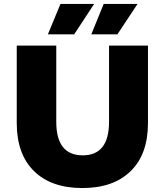

<svg xmlns="http://www.w3.org/2000/svg" viewBox="-20 -929 826 963"><path d="M64 -312V-700.2H262.2V-317.9Q262.2 -149.9 395 -149.9Q526.9 -149.9 526.9 -317.9V-700.2H722.2V-312Q722.2 -155.8 635.5 -70.8Q548.8 14.2 393.1 14.2Q237.3 14.2 150.6 -70.8Q64 -155.8 64 -312ZM220.2 -756.8 283.2 -909.2H452.1L352.1 -756.8ZM438 -756.8 500 -909.2H669.9L568.8 -756.8Z"/></svg>

Font: Montserrat ExtraBold
Style: Regular
Weight: 800
Designer: Julieta Ulanovsky
Foundry: Julieta Ulanovsky
Version: Version 9.000